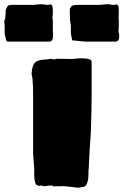

<svg xmlns="http://www.w3.org/2000/svg" viewBox="-119 -869 582 905"><path d="M249 16 225 13 179 8 165 9H130Q129 5 124 5L110 6Q103 7 96.5 8Q90 9 87 9Q85 7 80 6H75Q75 5 73 5L70 6L69 7Q55 7 50 -1Q46 -8 44 -20.5Q42 -33 42 -58Q43 -65 42.5 -74Q42 -83 40 -103L37 -144V-427Q37 -444 36.5 -460Q36 -476 34 -499Q33 -508 31 -515Q30 -516 30 -522Q32 -562 47.5 -575.5Q63 -589 107 -589Q107 -589 113 -591Q116 -592 120 -592H121Q122 -592 123 -591Q132 -591 134 -589H138Q142 -589 145 -592L220 -591Q224 -591 229 -591.5Q234 -592 241 -593Q247 -594 267 -594Q313 -594 313 -578V-424Q313 -390 312 -348Q311 -306 310 -269Q309 -232 307 -211L304 -170Q302 -136 301 -111Q300 -86 299 -70Q298 -69 298 -65.5Q298 -62 298 -48Q298 -21 291 -4.5Q284 12 272 12ZM-84 -673 -90 -679 -97 -711V-740L-98 -760L-99 -766Q-99 -775 -95 -779L-92 -810V-813L-93 -818Q-91 -824 -88.5 -830Q-86 -836 -82 -841Q-77 -846 -64 -846H40Q56 -848 63.5 -848.5Q71 -849 75 -849Q83 -849 85 -849Q87 -849 88 -848Q93 -848 94 -847Q96 -846 101 -846H108Q111 -846 112 -847Q113 -848 115 -848H118Q130 -848 130 -823V-803Q129 -797 128.5 -792.5Q128 -788 128 -783Q128 -782 128.5 -781Q129 -780 130 -776V-723Q131 -721 131 -718Q131 -715 131 -700Q131 -675 115 -673ZM280 -673 221 -679 215 -711V-740Q215 -756 212 -766V-771Q211 -772 211 -779V-793Q210 -796 210 -800Q210 -804 210 -820Q210 -821 211 -822Q211 -823 210 -824V-828Q211 -829 212.5 -831Q214 -833 216 -836Q219 -842 223 -843Q234 -846 248 -846H352Q369 -848 376 -848.5Q383 -849 386 -849Q395 -849 397 -849Q399 -849 400 -848Q404 -848 405 -847Q407 -846 413 -846H420Q423 -846 424 -847Q425 -848 427 -848H430Q441 -848 441 -823V-810L440 -783V-780Q440 -777 441 -776V-744L440 -733V-723Q440 -714 441 -713Q442 -709 442.5 -706Q443 -703 443 -700Q443 -674 427 -673Z"/></svg>

Font: Sigmar
Style: Regular
Weight: 400
Designer: Vernon Adams
Foundry: Vernon Adams
Version: Version 1.000; ttfautohint (v1.8.4.7-5d5b);gftools[0.9.24]